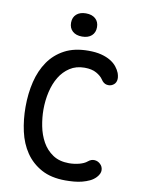

<svg xmlns="http://www.w3.org/2000/svg" viewBox="-102 -1015 803 1093"><g transform="rotate(10 300.0 -468.5)"><path d="M58 -363Q58 -441 74.5 -509Q91 -577 126.5 -628.5Q162 -680 218.5 -710Q275 -740 356 -740Q399 -740 430 -732Q461 -724 483.5 -710.5Q506 -697 520 -679.5Q534 -662 541 -644Q550 -618 545.5 -600Q541 -582 525 -573Q510 -564 491 -567.5Q472 -571 458 -593Q446 -611 419.5 -626Q393 -641 351 -641Q302 -641 266 -617.5Q230 -594 207 -556Q184 -518 172.5 -468.5Q161 -419 161 -366Q161 -320 170.5 -271Q180 -222 202.5 -181.5Q225 -141 263 -115.5Q301 -90 357 -90Q372 -90 387 -92Q402 -94 415.5 -97.5Q429 -101 441 -106.5Q453 -112 461 -119Q479 -134 498.5 -132.5Q518 -131 532 -117Q546 -104 547 -83.5Q548 -63 528 -41Q513 -25 493 -15.5Q473 -6 450 0Q427 6 402 8Q377 10 354 10Q271 10 214.5 -21Q158 -52 123 -103.5Q88 -155 73 -222.5Q58 -290 58 -363ZM305 -813Q270 -813 250 -831Q230 -849 230 -880Q230 -911 250 -929Q270 -947 305 -947Q340 -947 360 -929Q380 -911 380 -880Q380 -849 360 -831Q340 -813 305 -813Z"/></g></svg>

Font: Maple Mono Normal NL Medium
Style: Regular
Weight: 500
Monospace: yes
Designer: subframe7536
Version: Version 7.000